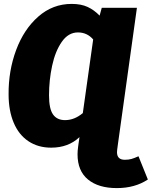

<svg xmlns="http://www.w3.org/2000/svg" viewBox="-20 -736 777 983"><path d="M737 183Q671 227 578 227Q484 227 430.5 183Q377 139 377 54Q377 36 380 15L382 0L387 -34Q330 20 242 20Q175 20 125.5 -13Q76 -46 50 -108Q24 -170 24 -253Q23 -373 62.5 -479.5Q102 -586 176 -651Q250 -716 347 -716Q395 -716 428.5 -700.5Q462 -685 490 -656L501 -696H681L584 0L580 30Q579 35 579 43Q579 82 619 82Q638 82 652.5 78Q667 74 689 64ZM404 -157 457 -534Q426 -570 379 -570Q330 -570 296.5 -522Q263 -474 247 -400Q231 -326 231 -248Q231 -179 251.5 -150Q272 -121 313 -121Q361 -121 404 -157Z"/></svg>

Font: Fira Sans Black
Style: Italic
Weight: 900
Italic angle: -8°
Designer: Carrois Corporate & Edenspiekermann AG
Foundry: Carrois Corporate GbR & Edenspiekermann AG
Version: Version 4.203